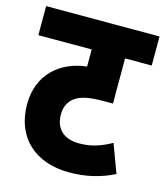

<svg xmlns="http://www.w3.org/2000/svg" viewBox="-97 -697 666 772"><g transform="rotate(15 236.0 -311.0)"><path d="M472 -501V-622H0V-501H222V-430C116 -418 28 -349 28 -221C28 -81 123 0 261 0C331 0 390 -14 448 -43L404 -161C359 -136 321 -123 271 -123C214 -123 170 -150 170 -217C170 -251 184 -275 206 -290C232 -307 267 -313 325 -313H361V-501Z"/></g></svg>

Font: Noto Sans Devanagari UI Condensed ExtraBold
Style: Regular
Weight: 800
Width: 3
Designer: Jelle Bosma - Monotype Design Team
Foundry: Monotype Imaging Inc.
Version: Version 2.004